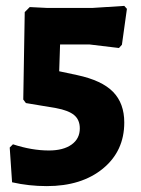

<svg xmlns="http://www.w3.org/2000/svg" viewBox="-20 -536 478 652"><path d="M402 -516 411 -506 394 -384 384 -373 284 -385H184L181 -294L242 -281Q326 -263 364 -224Q402 -185 402 -120Q402 -23 329.5 36.5Q257 96 139 96Q78 96 21 83L13 -35L24 -46Q88 -25 146 -25Q195 -25 223 -45Q251 -65 251 -100Q251 -129 232 -145Q213 -161 170 -169L68 -186L59 -198L64 -495L81 -512L141 -509H293Z"/></svg>

Font: Alegreya Sans ExtraBold
Style: Regular
Weight: 800
Designer: Juan Pablo del Peral
Foundry: Huerta Tipografica
Version: Version 2.007